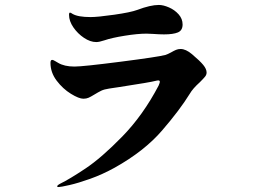

<svg xmlns="http://www.w3.org/2000/svg" viewBox="-20 -771 1040 776"><path d="M259 -711Q259 -720 263 -720Q266 -720 273 -715Q295 -702 346 -702Q375 -702 441.5 -711.5Q508 -721 535 -731Q588 -751 622 -751Q640 -751 663 -741Q686 -731 702 -713Q718 -695 718 -672Q718 -648 699 -640Q680 -632 643 -632Q625 -632 597 -634L572 -635Q536 -635 483.5 -626.5Q431 -618 402 -608Q381 -601 369 -601Q345 -601 319.5 -618Q294 -635 276.5 -660.5Q259 -686 259 -711ZM211 -18Q211 -20 214.5 -23Q218 -26 224 -29Q261 -47 325.5 -90Q390 -133 474 -219Q558 -305 621 -425Q626 -437 626 -440Q626 -446 620 -446Q616 -446 608 -444Q591 -439 461 -419Q447 -417 437.5 -415.5Q428 -414 421 -413Q401 -410 389.5 -404.5Q378 -399 360 -388Q347 -380 338 -376Q329 -372 317 -372Q299 -372 266.5 -392Q234 -412 209 -445Q184 -478 184 -517Q184 -529 191 -529Q195 -529 203 -524Q211 -519 215 -517Q240 -502 281 -502Q315 -502 467 -521.5Q619 -541 649 -549Q658 -552 671 -559Q683 -566 691.5 -569.5Q700 -573 710 -573Q731 -573 756 -552Q788 -525 801.5 -508.5Q815 -492 815 -478Q815 -469 809 -461.5Q803 -454 788 -439Q759 -413 747 -392Q707 -327 635 -243.5Q563 -160 443 -93Q394 -66 345 -48.5Q296 -31 260.5 -23Q225 -15 217 -15Q211 -15 211 -18Z"/></svg>

Font: Shippori Antique B1
Style: Regular
Weight: 400
Designer: FONTDASU
Foundry: FONTDASU / Google Inc. / but / Adobe
Version: Version 2.001